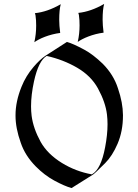

<svg xmlns="http://www.w3.org/2000/svg" viewBox="-20 -952 701 972"><path d="M216.3 -668.9Q174.8 -644.5 151.9 -539.1Q137.2 -471.2 137.2 -414.1Q137.2 -388.7 140.1 -365.7Q148.4 -301.8 186 -233.4Q220.7 -171.9 293.5 -127Q363.3 -84 444.8 -69.3L445.8 -69.8Q491.2 -95.2 512.2 -206.5Q524.4 -270.5 524.4 -323.2Q524.4 -348.6 521.5 -372.6Q514.2 -434.1 475.6 -504.9Q440.9 -567.9 371.1 -608.9Q300.8 -649.9 216.3 -668.9ZM342.3 0Q307.6 -9.3 254.4 -38.1Q204.6 -65.4 161.6 -108.9Q106.9 -164.1 85 -229.5Q58.6 -303.2 58.6 -366.2Q58.6 -367.7 58.6 -368.7Q58.6 -438 88.9 -512.7Q110.8 -567.9 150.4 -613.8Q181.6 -650.4 210.4 -669.9L318.8 -739.7Q349.6 -731.4 407.2 -700.2Q450.7 -676.8 500 -629.4Q555.2 -573.7 577.1 -504.9Q602.1 -432.1 602.5 -369.6Q602.5 -369.6 602.5 -366.7Q602.5 -288.1 575.2 -224.1Q548.8 -162.6 512.2 -126Q461.4 -75.2 451.2 -68.4ZM499.5 -852.5Q499.5 -838.9 500.7 -822.5Q502 -806.2 504.4 -786.6Q484.4 -784.2 464.6 -779.1Q444.8 -773.9 427.5 -767.3Q410.2 -760.7 396.2 -753.4Q382.3 -746.1 373.5 -739.7Q382.8 -779.8 382.8 -823.7Q382.8 -836.9 382.1 -850.1Q381.3 -863.3 379.4 -876.5L376.5 -886.7Q439.5 -893.1 507.3 -932.1Q499.5 -904.3 499.5 -852.5ZM279.8 -851.1Q279.8 -837.4 281 -821Q282.2 -804.7 284.7 -785.2Q264.6 -782.7 244.9 -777.6Q225.1 -772.5 207.8 -765.9Q190.4 -759.3 176.5 -752Q162.6 -744.6 153.8 -738.3Q163.1 -778.3 163.1 -822.3Q163.1 -835.4 162.4 -848.6Q161.6 -861.8 159.7 -875L156.7 -885.3Q219.7 -891.6 287.6 -930.7Q279.8 -902.8 279.8 -851.1Z"/></svg>

Font: MedievalSharp
Style: Regular
Weight: 500
Version: Version 1.0